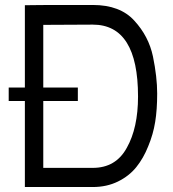

<svg xmlns="http://www.w3.org/2000/svg" viewBox="-20 -752 697 772"><path d="M15 -346V-400H80V-731Q80 -732 353 -732Q463 -732 520 -669Q578 -606 595 -525Q612 -442 612 -376Q612 -311 604 -262Q596 -212 576 -164Q557 -116 528 -80Q499 -44 454 -22Q409 0 353 0H80V-346ZM154 -77H353Q446 -77 490 -158Q535 -238 535 -364Q535 -653 353 -653L154 -652V-400H293V-346H154Z"/></svg>

Font: Mina
Style: Regular
Weight: 400
Version: Version 1.000